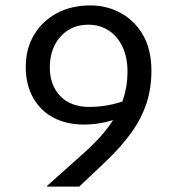

<svg xmlns="http://www.w3.org/2000/svg" viewBox="-20 -690 654 710"><path d="M451.5 -423.9Q451.5 -478.7 432.6 -517.8Q413.7 -556.8 381.1 -577.7Q348.6 -598.6 307.2 -598.6Q263.4 -598.6 231.3 -578Q199.2 -557.4 181.7 -521.7Q164.2 -486 164.2 -440.5Q164.2 -375.3 202.7 -335Q241.2 -294.6 310.5 -294.6Q351.5 -294.6 392.3 -303.5Q433.2 -312.5 476.8 -330.6L449.6 -266Q404.1 -245.5 365.7 -237.4Q327.3 -229.4 290.3 -229.4Q225.7 -229.4 177.5 -255Q129.3 -280.7 102.3 -328.9Q75.2 -377 75.2 -442.5Q75.2 -509.4 105.6 -560.7Q136 -612 189.9 -641Q243.8 -670 314.7 -670Q374.7 -670 426.2 -642.1Q477.6 -614.3 508.7 -560.8Q539.9 -507.3 539.9 -427.9Q539.9 -364.5 522.2 -309.5Q504.6 -254.6 467.5 -202Q430.3 -149.3 370.1 -91.8L273.1 0H154.4L153.4 -2L292.7 -126.5Q349.5 -177.2 384.3 -225.4Q419.2 -273.6 435.3 -322.6Q451.5 -371.6 451.5 -423.9Z"/></svg>

Font: Intel One Mono Light
Style: Regular
Weight: 300
Monospace: yes
Designer: Fred Shallcrass
Foundry: Frere-Jones Type LLC
Version: Version 1.004